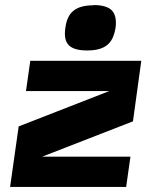

<svg xmlns="http://www.w3.org/2000/svg" viewBox="-20 -741 580 761"><path d="M147 -120H497L480 0H20L54 -240L413 -380H83L100 -500H540L507 -260ZM351 -720 350 -721Q403 -721 423.5 -699.5Q444 -678 438 -631Q434 -607 426 -590Q418 -573 404 -562Q390 -551 370.5 -546Q351 -541 325 -541Q273 -541 252.5 -562Q232 -583 239 -630Q242 -654 250 -671Q258 -688 272 -699Q286 -710 305.5 -715Q325 -720 351 -720Z"/></svg>

Font: Fivo Sans Modern Heavy
Style: Regular
Weight: 900
Designer: Alexander Slobzheninov
Foundry: Alexander Slobzheninov
Version: 1.0